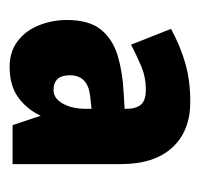

<svg xmlns="http://www.w3.org/2000/svg" viewBox="-28 -734 406 389"><g transform="rotate(90 174.5 -539.0)"><path d="M186 -722Q245 -722 278.5 -685.5Q312 -649 312 -581V-362H233L214 -419Q201 -391 177 -373.5Q153 -356 115 -356Q84 -356 62.5 -372.5Q41 -389 30.5 -416Q20 -443 20 -472Q20 -517 39.5 -541Q59 -565 92.5 -575Q126 -585 167 -587L200 -589V-592Q200 -612 191.5 -622Q183 -632 161 -632Q136 -632 114.5 -623Q93 -614 70 -602L38 -683Q73 -702 108 -712Q143 -722 186 -722ZM173 -519Q132 -514 132 -478Q132 -445 162 -445Q179 -445 189.5 -464Q200 -483 200 -511V-522Z"/></g></svg>

Font: Noto Sans Thai Looped ExtraCondensed Black
Style: Regular
Weight: 900
Width: 2
Designer: Sasikarn Vongin, Ben Mitchell
Foundry: The Fontpad Ltd
Version: Version 1.001; ttfautohint (v1.8.4.7-5d5b)